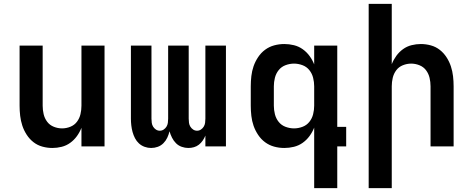

<svg xmlns="http://www.w3.org/2000/svg" viewBox="-20 -755 2440 990"><path d="M250 8Q224 8 198.5 1Q173 -6 152.5 -22Q132 -38 117.5 -60.5Q103 -83 95 -107.5Q87 -132 84 -158Q81 -184 81 -210V-520H200V-210Q200 -188 205 -166.5Q210 -145 223 -127.5Q236 -110 257 -101.5Q278 -93 300 -93Q322 -93 343 -101.5Q364 -110 377 -127.5Q390 -145 395 -166.5Q400 -188 400 -210V-520H519V0H400V-96Q391 -73 376.5 -53Q362 -33 342 -18.5Q322 -4 298 2Q274 8 250 8Z M951 8Q934 8 917 2Q900 -4 887.5 -16.5Q875 -29 867 -45Q859 -61 854 -78Q850 -61 842.5 -45Q835 -29 822.5 -16.5Q810 -4 793.5 2Q777 8 759 8Q742 8 725.5 2Q709 -4 696.5 -15.5Q684 -27 676 -42.5Q668 -58 663.5 -74.5Q659 -91 657 -108.5Q655 -126 655 -143V-520H761V-143Q761 -132 762.5 -121.5Q764 -111 769.5 -102Q775 -93 784 -87Q793 -81 804 -81Q815 -81 824 -87Q833 -93 838.5 -102Q844 -111 845.5 -121.5Q847 -132 847 -143V-520H953V-143Q953 -132 954.5 -121.5Q956 -111 961.5 -102Q967 -93 976 -87Q985 -81 996 -81Q1007 -81 1016 -87Q1025 -93 1030.5 -102Q1036 -111 1037.5 -121.5Q1039 -132 1039 -143V-520H1145V0H1039V-56Q1034 -43 1025.5 -30.5Q1017 -18 1005.5 -9Q994 0 980 4Q966 8 951 8Z M1496 -93Q1518 -93 1539.5 -101Q1561 -109 1575 -126.5Q1589 -144 1594.5 -166Q1600 -188 1600 -210V-310Q1600 -332 1594.5 -354Q1589 -376 1575 -393.5Q1561 -411 1539.5 -419Q1518 -427 1496 -427Q1474 -427 1452.5 -419Q1431 -411 1417 -393.5Q1403 -376 1397.5 -354Q1392 -332 1392 -310V-210Q1392 -188 1397.5 -166Q1403 -144 1417 -126.5Q1431 -109 1452.5 -101Q1474 -93 1496 -93ZM1600 215V-97Q1591 -74 1576 -53.5Q1561 -33 1540.5 -18.5Q1520 -4 1495.5 2Q1471 8 1446 8Q1419 8 1393.5 1Q1368 -6 1347 -21.5Q1326 -37 1311 -59.5Q1296 -82 1287.5 -106.5Q1279 -131 1276 -157.5Q1273 -184 1273 -210V-310Q1273 -336 1276 -362.5Q1279 -389 1287.5 -413.5Q1296 -438 1311 -460.5Q1326 -483 1347 -498.5Q1368 -514 1393.5 -521Q1419 -528 1446 -528Q1471 -528 1495.5 -522Q1520 -516 1540.5 -501.5Q1561 -487 1576 -466.5Q1591 -446 1600 -423V-520H1719V-101H1765V0H1719V215Z M1881 215V-735H2000V-424Q2009 -447 2023.5 -467Q2038 -487 2058 -501.5Q2078 -516 2102 -522Q2126 -528 2150 -528Q2176 -528 2201.5 -521Q2227 -514 2247.5 -498Q2268 -482 2282.5 -459.5Q2297 -437 2305 -412.5Q2313 -388 2316 -362Q2319 -336 2319 -310V0H2200V-310Q2200 -332 2195 -353.5Q2190 -375 2177 -392.5Q2164 -410 2143 -418.5Q2122 -427 2100 -427Q2078 -427 2057 -418.5Q2036 -410 2023 -392.5Q2010 -375 2005 -353.5Q2000 -332 2000 -310V215Z"/></svg>

Font: Iosevka Extended
Style: Bold
Weight: 700
Width: 7
Monospace: yes
Designer: Belleve Invis
Foundry: Belleve Invis
Version: Version 32.5.0; ttfautohint (v1.8.4)